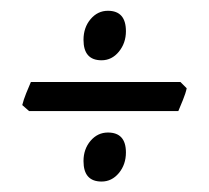

<svg xmlns="http://www.w3.org/2000/svg" viewBox="-20 -420 389 358"><path d="M328.1 -255.4Q326.2 -246.1 321 -233.4Q315.9 -220.7 312.5 -212.9H34.2L21.5 -224.1Q23.9 -233.9 28.8 -246.1Q33.7 -258.3 37.6 -267.1H316.4ZM214.8 -361.8Q214.8 -339.8 201.7 -323.7Q188.5 -307.6 169.4 -307.6Q135.7 -307.6 135.7 -345.7Q135.7 -368.7 148.9 -384.3Q162.1 -399.9 181.2 -399.9Q214.8 -399.9 214.8 -361.8ZM214.8 -135.7Q214.8 -113.3 201.7 -97.4Q188.5 -81.5 169.4 -81.5Q135.7 -81.5 135.7 -119.6Q135.7 -142.1 148.9 -157.5Q162.1 -172.9 181.2 -172.9Q214.8 -172.9 214.8 -135.7Z"/></svg>

Font: Namdhinggo
Style: Regular
Weight: 400
Designer: Victor Gaultney
Foundry: SIL International
Version: Version 3.001